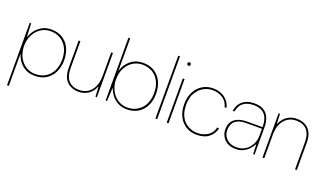

<svg xmlns="http://www.w3.org/2000/svg" viewBox="-83 -1262 3432 2023"><g transform="rotate(20 1633.0 -250.0)"><path d="M51 205V-496H67L74 -347H77Q91 -390 120.5 -426.5Q150 -463 193 -485.5Q236 -508 289 -508Q365 -508 418 -474.5Q471 -441 499 -382.5Q527 -324 527 -249Q527 -174 499 -115Q471 -56 418 -22Q365 12 289 12Q207 12 149.5 -35.5Q92 -83 71 -159V205ZM289 -8Q353 -8 401.5 -37Q450 -66 477.5 -120Q505 -174 505 -248Q505 -322 477.5 -375.5Q450 -429 401.5 -458.5Q353 -488 289 -488Q229 -488 181 -456Q133 -424 105.5 -369.5Q78 -315 78 -248Q78 -179 105.5 -124.5Q133 -70 181 -39Q229 -8 289 -8Z M782 12Q732 12 690 -8.5Q648 -29 623.5 -73.5Q599 -118 599 -191V-496H619V-196Q619 -100 661.5 -54Q704 -8 782 -8Q834 -8 875.5 -34Q917 -60 940.5 -110Q964 -160 964 -232V-496H984V0H968L962 -109H959Q932 -46 884.5 -17Q837 12 782 12Z M1320 12Q1271 12 1228.5 -8Q1186 -28 1155.5 -64.5Q1125 -101 1109 -147H1106L1098 0H1082V-703H1102V-337Q1123 -413 1180.5 -460.5Q1238 -508 1320 -508Q1396 -508 1449 -474Q1502 -440 1530 -381Q1558 -322 1558 -247Q1558 -172 1530 -113.5Q1502 -55 1449 -21.5Q1396 12 1320 12ZM1320 -8Q1384 -8 1432.5 -37.5Q1481 -67 1508.5 -121Q1536 -175 1536 -248Q1536 -322 1508.5 -376Q1481 -430 1432.5 -459Q1384 -488 1320 -488Q1260 -488 1212 -457Q1164 -426 1136.5 -372Q1109 -318 1109 -248Q1109 -181 1136.5 -126.5Q1164 -72 1212 -40Q1260 -8 1320 -8Z M1640 0V-705H1660V0Z M1767 0V-496H1787V0ZM1777 -642Q1770 -642 1764 -648Q1758 -654 1758 -661Q1758 -669 1764 -674.5Q1770 -680 1777 -680Q1785 -680 1790.5 -674.5Q1796 -669 1796 -661Q1796 -654 1790.5 -648Q1785 -642 1777 -642Z M2105 12Q2038 12 1985.5 -19.5Q1933 -51 1903 -109.5Q1873 -168 1873 -248Q1873 -328 1904 -386.5Q1935 -445 1988 -476.5Q2041 -508 2105 -508Q2185 -508 2239 -466.5Q2293 -425 2306 -362H2284Q2271 -420 2223 -454Q2175 -488 2106 -488Q2054 -488 2005.5 -461.5Q1957 -435 1926 -382Q1895 -329 1895 -248Q1895 -183 1913.5 -137.5Q1932 -92 1963 -63.5Q1994 -35 2031.5 -21.5Q2069 -8 2106 -8Q2151 -8 2188 -23Q2225 -38 2250.5 -66Q2276 -94 2284 -134H2306Q2294 -72 2243 -30Q2192 12 2105 12Z M2541 12Q2487 12 2449 -10Q2411 -32 2391 -68Q2371 -104 2371 -145Q2371 -200 2394.5 -234Q2418 -268 2461 -284.5Q2504 -301 2562 -301H2732Q2732 -359 2716 -400.5Q2700 -442 2664 -465Q2628 -488 2567 -488Q2496 -488 2453 -456Q2410 -424 2398 -356H2378Q2386 -409 2412.5 -442.5Q2439 -476 2479 -492Q2519 -508 2567 -508Q2636 -508 2676.5 -481Q2717 -454 2734.5 -408Q2752 -362 2752 -305V0H2736L2732 -108H2729Q2725 -100 2712.5 -81Q2700 -62 2678 -40.5Q2656 -19 2622.5 -3.5Q2589 12 2541 12ZM2543 -8Q2592 -8 2628 -26.5Q2664 -45 2687 -74Q2710 -103 2721 -135.5Q2732 -168 2732 -197V-283H2562Q2496 -283 2459 -264.5Q2422 -246 2407.5 -215Q2393 -184 2393 -145Q2393 -109 2410.5 -77.5Q2428 -46 2462 -27Q2496 -8 2543 -8Z M2841 0V-496H2857L2862 -387H2865Q2893 -450 2940 -479Q2987 -508 3043 -508Q3094 -508 3135.5 -487.5Q3177 -467 3201.5 -422.5Q3226 -378 3226 -305V0H3206V-300Q3206 -397 3163.5 -442.5Q3121 -488 3043 -488Q2992 -488 2951 -462.5Q2910 -437 2885.5 -387Q2861 -337 2861 -264V0Z"/></g></svg>

Font: DM Sans 36pt Thin
Style: Regular
Weight: 250
Designer: Colophon Foundry, Jonny Pinhorn
Foundry: Colophon Foundry
Version: Version 4.004;gftools[0.9.30]